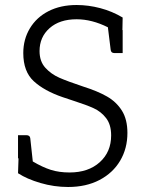

<svg xmlns="http://www.w3.org/2000/svg" viewBox="-20 -739 575 767"><path d="M489 -208Q489 -146 460 -97Q431 -48 377.5 -20Q324 8 252 8Q196 8 141.5 -8Q87 -24 52 -47L54 -106L52 -107V-199H85Q100 -199 101 -186L111 -94Q150 -71 183 -60.5Q216 -50 258 -50Q333 -50 378.5 -91Q424 -132 424 -198Q424 -241 404 -267Q384 -293 354.5 -306.5Q325 -320 275 -336L230 -351Q157 -376 115 -414.5Q73 -453 73 -527Q73 -582 99.5 -626Q126 -670 174 -694.5Q222 -719 286 -719Q333 -719 380.5 -706.5Q428 -694 470 -669L469 -619H470V-527H437Q423 -527 422 -541L411 -630Q347 -662 286 -662Q218 -662 178 -626.5Q138 -591 138 -535Q138 -494 161 -468.5Q184 -443 217 -428.5Q250 -414 313 -393Q370 -375 407.5 -353.5Q445 -332 467 -297Q489 -262 489 -208Z"/></svg>

Font: Aleo Light
Style: Regular
Weight: 300
Designer: Alessio Laiso
Foundry: Alessio Laiso
Version: Version 2.000